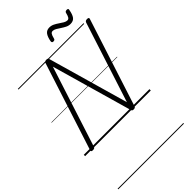

<svg xmlns="http://www.w3.org/2000/svg" viewBox="-484 -1383 2030 2030"><g transform="rotate(-45 531.5 -368.0)"><path d="M103 14Q75 14 81 -5L400 -992Q403 -1002 410 -1006.5Q417 -1011 431 -1011Q443 -1011 449.5 -1007.5Q456 -1004 458 -995L716 -91L1007 -992Q1011 -1002 1018.5 -1006.5Q1026 -1011 1040 -1011Q1068 -1011 1062 -992L743 -5Q740 5 733 9.5Q726 14 713 14Q701 14 695.5 10.5Q690 7 687 -2L428 -910L136 -5Q133 5 125.5 9.5Q118 14 103 14ZM620 -1094Q599 -1094 601 -1116Q611 -1173 632.5 -1201.5Q654 -1230 694 -1230Q723 -1230 748.5 -1217.5Q774 -1205 797.5 -1188.5Q821 -1172 842.5 -1159.5Q864 -1147 883 -1147Q900 -1147 910 -1162.5Q920 -1178 928 -1212Q932 -1232 956 -1232Q969 -1232 973.5 -1227Q978 -1222 975 -1211Q965 -1153 944 -1125Q923 -1097 880 -1097Q852 -1097 827 -1109.5Q802 -1122 778.5 -1138Q755 -1154 733.5 -1166.5Q712 -1179 693 -1179Q676 -1179 665.5 -1164Q655 -1149 647 -1114Q645 -1103 638.5 -1098.5Q632 -1094 620 -1094ZM0 486H982V496H0ZM0 -20H982V0H0ZM0 -505H982V-500H0ZM0 -1006H982V-996H0Z"/></g></svg>

Font: Playwrite CA Guides
Style: Regular
Weight: 400
Designer: Veronika Burian, José Scaglione
Foundry: TypeTogether
Version: Version 1.003